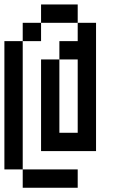

<svg xmlns="http://www.w3.org/2000/svg" viewBox="-20 -937 540 873"><path d="M0 -166.7V-750H83.3V-166.7ZM83.3 -166.7H333.3V-83.3H83.3ZM83.3 -750V-833.3H166.7V-750ZM166.7 -250V-666.7H250V-333.3H333.3V-666.7H250V-750H333.3V-833.3H416.7V-250ZM166.7 -833.3V-916.7H333.3V-833.3Z"/></svg>

Font: Galmuri11 Condensed
Style: Regular
Weight: 400
Width: 3
Designer: Lee Minseo (quiple)
Version: Version 2.399;hotconv 1.1.1;makeotfexe 2.6.0 DEVELOPMENT